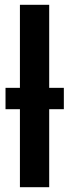

<svg xmlns="http://www.w3.org/2000/svg" viewBox="-20 -780 290 800"><path d="M185 0V-325H246V-414H185V-760H63V-414H3V-325H63V0Z"/></svg>

Font: Noto Sans UI Condensed
Style: Bold
Weight: 700
Width: 3
Designer: Monotype Design Team
Foundry: Monotype Imaging Inc.
Version: 1.001